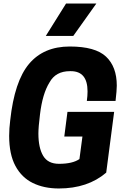

<svg xmlns="http://www.w3.org/2000/svg" viewBox="-20 -1057 713 1090"><path d="M527 -853ZM396 -853H240L355 -1037H527ZM314 13Q230 13 166.5 -18Q103 -49 67.5 -115Q32 -181 32 -286Q32 -327 38 -374Q62 -596 145 -694.5Q228 -793 376 -793Q521 -793 582 -735.5Q643 -678 643 -571Q643 -544 636 -484H473Q477 -513 477 -538Q477 -653 382 -653H377Q296 -653 261 -589Q221 -525 207 -407Q198 -335 198 -299Q198 -218 225 -172.5Q252 -127 315 -127Q392 -127 431 -154L448 -282H345L363 -422H628L583 -77Q478 13 314 13Z"/></svg>

Font: Tanohe Sans
Style: Bold Italic
Weight: 700
Designer: Village Type and Design LLC & Cristiano Sobral
Foundry: Cooper Hewitt Smithsonian Design Museum
Version: Version 1.00;September 29, 2021;FontCreator 13.0.0.2655 64-b